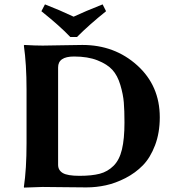

<svg xmlns="http://www.w3.org/2000/svg" viewBox="-20 -853 801 876"><path d="M168.9 -801.8 185.1 -833Q252 -807.1 315.9 -776.9Q366.7 -800.8 448.2 -833L463.9 -801.8Q388.7 -741.7 331.1 -684.1H300.8Q254.9 -732.9 168.9 -801.8ZM245.1 -101.1Q245.1 -76.2 266.6 -63.5Q288.1 -50.8 342.8 -50.8Q398.9 -50.8 435.1 -60.3Q471.2 -69.8 498 -96.4Q524.9 -123 536.4 -171.1Q547.9 -219.2 547.9 -293.9Q547.9 -349.1 544.9 -385.5Q542 -421.9 529.1 -465.3Q516.1 -508.8 492.7 -534.4Q469.2 -560.1 425 -577.6Q380.9 -595.2 317.9 -595.2Q244.6 -595.2 245.1 -544.9ZM174.8 -645Q210 -645 265.4 -646.5Q320.8 -647.9 356 -647.9Q502.9 -647.9 606 -554.9Q709 -461.9 709 -317.9Q709 -247.1 687.5 -190.4Q666 -133.8 632.1 -98.9Q598.1 -64 552.5 -40.5Q506.8 -17.1 462.9 -7.6Q418.9 2 374 2Q329.1 2 271 1Q212.9 0 174.8 0L89.8 2.9L88.9 0Q101.1 -81.1 101.1 -200.2V-444.8Q101.1 -560.1 88.9 -645L90.8 -647.9Q140.6 -645 174.8 -645Z"/></svg>

Font: Linux Biolinum O
Style: Bold
Weight: 700
Designer: Philipp H. Poll
Foundry: Philipp H. Poll
Version: Version 1.3.2